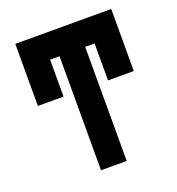

<svg xmlns="http://www.w3.org/2000/svg" viewBox="-131 -830 864 937"><g transform="rotate(-20 301.0 -361.5)"><path d="M367.7 0V-592.3H416.5V-400.4H550.3V-722.7H52.2V-400.4H185.5V-592.3H234.4V0Z"/></g></svg>

Font: Giphurs ExtraBold
Style: Regular
Weight: 800
Version: Version 1.000